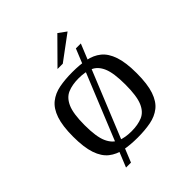

<svg xmlns="http://www.w3.org/2000/svg" viewBox="-182 -680 850 850"><g transform="rotate(-45 243.0 -255.0)"><path d="M113 63 329 -467H360L144 63ZM244 6Q198 6 161.5 -1Q125 -8 98.5 -29Q72 -50 58 -91Q44 -132 44 -199Q44 -266 58 -307Q72 -348 98.5 -369Q125 -390 161.5 -397Q198 -404 244 -404Q289 -404 325.5 -397Q362 -390 388 -369Q414 -348 428 -307Q442 -266 442 -199Q442 -131 428 -90Q414 -49 388 -28.5Q362 -8 325.5 -1Q289 6 244 6ZM244 -33Q284 -33 312.5 -45Q341 -57 356 -92Q371 -127 371 -199Q371 -271 356 -306Q341 -341 312.5 -353Q284 -365 244 -365Q204 -365 175.5 -353Q147 -341 131.5 -306Q116 -271 116 -199Q116 -127 131.5 -92Q147 -57 175.5 -45Q204 -33 244 -33ZM207 -460 319 -573 356 -546 240 -460Z"/></g></svg>

Font: Genos
Style: Regular
Weight: 400
Designer: Robert E. Leuschke
Foundry: Robert E. Leuschke
Version: Version 1.010